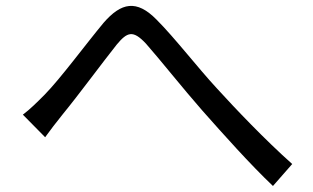

<svg xmlns="http://www.w3.org/2000/svg" viewBox="-20 -655 1040 638"><path d="M56 -274 130 -199C145 -220 168 -250 189 -276C240 -338 321 -448 368 -507C403 -549 422 -556 465 -510C511 -458 587 -362 652 -288C721 -210 812 -108 887 -37L951 -110C861 -190 762 -294 701 -361C637 -430 561 -529 500 -590C434 -657 383 -647 324 -579C265 -508 181 -394 128 -340C101 -313 81 -293 56 -274Z"/></svg>

Font: Source Han Sans HK
Style: Regular
Weight: 400
Designer: Ryoko NISHIZUKA 西塚涼子 (kana, bopomofo & ideographs); Paul D. Hunt (Latin, Greek & Cyrillic); Sandoll Communications 산돌커뮤니
Foundry: Adobe
Version: Version 2.000;hotconv 1.0.107;makeotfexe 2.5.65593